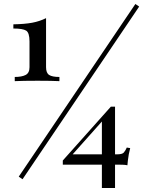

<svg xmlns="http://www.w3.org/2000/svg" viewBox="-20 -844 744 963"><path d="M659 -824 678 -811 93 55 74 42ZM211 -753V-507Q211 -478 226.5 -468Q242 -458 278 -458V-437Q262 -438 231.5 -438.5Q201 -439 169 -439Q134 -439 102.5 -438.5Q71 -438 54 -437V-458Q89 -458 108.5 -468Q128 -478 128 -507V-636Q128 -680 111 -690.5Q94 -701 47 -701V-722Q104 -723 141.5 -730Q179 -737 211 -753ZM536 -309 544 -294 324 -47 335 -70H569Q593 -70 601 -79Q609 -88 616 -104L633 -101Q629 -86 626 -70.5Q623 -55 621.5 -40Q620 -25 619 -15Q610 -17 600.5 -17.5Q591 -18 581 -18H295V-39ZM557 -309V99H491V-245L536 -309Z"/></svg>

Font: Playfair Display SemiBold
Style: Regular
Weight: 600
Designer: Claus Eggers Sørensen
Foundry: Claus Eggers Sørensen
Version: Version 1.203